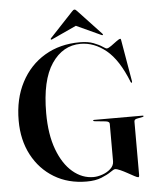

<svg xmlns="http://www.w3.org/2000/svg" viewBox="-59 -930 810 992"><g transform="rotate(-5 346.0 -434.0)"><path d="M623 -1Q623 11 618 11Q612.5 11 597.8 3Q583 -5 564.5 -15.2Q546 -25.5 528.8 -33.2Q511.5 -41 501.5 -41Q495 -41 477 -28.2Q459 -15.5 427.8 -2.8Q396.5 10 350.5 10Q255 10 182.2 -34Q109.5 -78 68.5 -155.5Q27.5 -233 27.5 -334Q27.5 -446.5 71.8 -531.2Q116 -616 194.8 -663Q273.5 -710 377.5 -710Q419.5 -710 448 -699Q476.5 -688 492.5 -677Q508.5 -666 513.5 -666Q522 -666 537 -676.8Q552 -687.5 566.5 -698.5Q581 -709.5 587.5 -709.5Q590.5 -709.5 591.5 -701L628.5 -485.5Q629 -480 627 -478.5Q624.5 -477 621.5 -482Q575 -600 512.8 -650.8Q450.5 -701.5 380.5 -701.5Q288 -701.5 230.2 -616Q172.5 -530.5 172.5 -360Q172.5 -249.5 201.8 -171.2Q231 -93 280 -51.5Q329 -10 387.5 -10Q409.5 -10 434.5 -18.8Q459.5 -27.5 477.2 -44Q495 -60.5 495 -82.5V-277Q495 -288.5 475.5 -291L417 -297Q411 -298 411 -301Q411 -304 416 -304H668Q672.5 -304 672.5 -301Q672.5 -298.5 666.5 -297L636.5 -291Q623 -288 623 -277ZM237.5 -738Q232.5 -735 230 -737Q227.5 -739.5 231 -743.5L351 -871.5Q358.5 -880.5 364.5 -880.5Q370.5 -880.5 378 -871.5L498 -743.5Q502 -739 499 -737Q497 -735 491.5 -738L364.5 -796.5Z"/></g></svg>

Font: Fraunces 144pt S000 SemiBold
Style: Regular
Weight: 600
Version: Version 1.000; ttfautohint (v1.8.3)